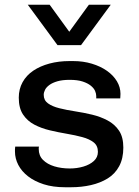

<svg xmlns="http://www.w3.org/2000/svg" viewBox="-20 -778 585 808"><path d="M254 10Q203 10 164 -2.5Q125 -15 98 -36Q71 -57 57 -84Q43 -111 43 -140Q43 -146 43 -150Q43 -154 44 -161H144Q143 -158 143 -155.5Q143 -153 143 -151Q143 -123 161 -105Q179 -87 208.5 -78Q238 -69 274 -69Q304 -69 331 -77Q358 -85 375 -100.5Q392 -116 392 -139Q392 -165 374 -179Q356 -193 326.5 -201Q297 -209 261.5 -215Q226 -221 190 -229.5Q154 -238 124.5 -253.5Q95 -269 77 -296Q59 -323 59 -367Q59 -403 75 -432Q91 -461 120 -480.5Q149 -500 188 -510.5Q227 -521 272 -521H288Q330 -521 366.5 -510Q403 -499 430 -480Q457 -461 472 -436Q487 -411 487 -383Q487 -378 486.5 -372Q486 -366 486 -364H385V-374Q385 -384 380 -395.5Q375 -407 362 -417.5Q349 -428 327.5 -435Q306 -442 273 -442Q243 -442 222 -436Q201 -430 188 -420.5Q175 -411 169.5 -400Q164 -389 164 -379Q164 -356 182 -343Q200 -330 230 -322.5Q260 -315 296 -309.5Q332 -304 367.5 -295.5Q403 -287 433 -271Q463 -255 481 -228Q499 -201 499 -157Q499 -111 481.5 -78.5Q464 -46 433 -27Q402 -8 362.5 1Q323 10 279 10ZM446 -758 321 -588H222L97 -758H189L303 -601H240L354 -758Z"/></svg>

Font: Chivo Medium Medium
Style: Regular
Weight: 500
Version: Version 2.002